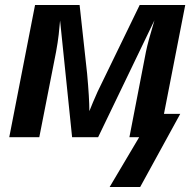

<svg xmlns="http://www.w3.org/2000/svg" viewBox="-20 -548 780 767"><path d="M635 -93H700L540 199H418L536 0H497L563 -341Q567 -361 575.5 -392.5Q584 -424 597 -467L372 0H268L220 -466Q218 -441 214.5 -410Q211 -379 204 -341L137 0H17L120 -528H298L328 -254Q337 -155 337 -104Q349 -135 370 -182L538 -528H720Z"/></svg>

Font: Libra Sans Modern
Style: Bold Italic
Weight: 700
Italic angle: -12°
Foundry: Stefan Peev, Context Ltd
Version: Version 1.000